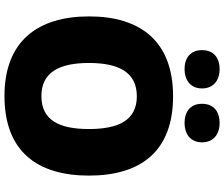

<svg xmlns="http://www.w3.org/2000/svg" viewBox="-90 -878 978 837"><g transform="rotate(90 398.5 -459.0)"><path d="M198 -851C198 -799 234 -775 281 -775C326 -775 365 -799 365 -851C365 -904 326 -928 281 -928C234 -928 198 -904 198 -851ZM432 -851C432 -799 468 -775 516 -775C561 -775 600 -799 600 -851C600 -904 561 -928 516 -928C468 -928 432 -904 432 -851ZM745 -358C745 -580 643 -725 399 -725C158 -725 51 -581 51 -359C51 -136 158 10 398 10C643 10 745 -137 745 -358ZM254 -358C254 -487 294 -567 399 -567C504 -567 542 -487 542 -358C542 -229 504 -151 398 -151C295 -151 254 -229 254 -358Z"/></g></svg>

Font: Noto Sans Kannada Black
Style: Regular
Weight: 900
Designer: Jelle Bosma - Monotype Design Team
Foundry: Monotype Imaging Inc.
Version: Version 2.005